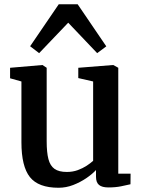

<svg xmlns="http://www.w3.org/2000/svg" viewBox="-20 -874 674 905"><path d="M491 9.5Q461 9.5 446.8 -2.2Q432.5 -14 432.5 -41V-72.5Q415 -53.5 386.8 -34.2Q358.5 -15 325 -2Q291.5 11 256 11Q161 11 121 -39.2Q81 -89.5 81 -203.5V-490L27.5 -505V-554.5L179.5 -567.5H180.5L200 -554.5V-208Q200 -156 208.2 -124.2Q216.5 -92.5 237 -78Q257.5 -63.5 295 -63.5Q323 -63.5 346.8 -72.2Q370.5 -81 388.8 -93Q407 -105 419 -116V-490L349 -506V-554.5L512 -567.5H514L537.5 -554.5V-55.5H595.5L595 -5.5Q577.5 -1.5 551.2 4Q525 9.5 491 9.5ZM164.5 -623.5 122 -656 257 -854H346L481 -655.5L438 -623.5L301.5 -767Z"/></svg>

Font: Merriweather Light 18pt SemiBold
Style: Regular
Weight: 600
Version: Version 2.100